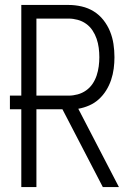

<svg xmlns="http://www.w3.org/2000/svg" viewBox="-20 -755 540 775"><path d="M66 0V-314H20V-369H66V-735H257Q283 -735 309.5 -729Q336 -723 358.5 -709Q381 -695 397.5 -674Q414 -653 424 -628.5Q434 -604 438 -577.5Q442 -551 442 -524Q442 -501 439 -478Q436 -455 428.5 -432.5Q421 -410 408.5 -390Q396 -370 379 -354.5Q362 -339 340.5 -329.5Q319 -320 296 -316L460 0H395L232 -314H127V0ZM127 -369H257Q275 -369 293.5 -374Q312 -379 327.5 -390Q343 -401 353.5 -416.5Q364 -432 370 -450Q376 -468 378.5 -487Q381 -506 381 -524Q381 -543 378.5 -562Q376 -581 370 -598.5Q364 -616 353.5 -632Q343 -648 327.5 -659Q312 -670 293.5 -675Q275 -680 257 -680H127Z"/></svg>

Font: Iosevka Term Light
Style: Regular
Weight: 300
Monospace: yes
Designer: Belleve Invis
Foundry: Belleve Invis
Version: Version 9.0.1; ttfautohint (v1.8.3)